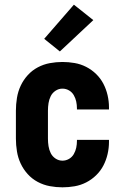

<svg xmlns="http://www.w3.org/2000/svg" viewBox="-20 -793 540 821"><path d="M247 8Q220 8 193 3Q166 -2 141.5 -15Q117 -28 98.5 -48.5Q80 -69 68.5 -93.5Q57 -118 52.5 -145.5Q48 -173 48 -200V-320Q48 -347 52.5 -374.5Q57 -402 68.5 -426.5Q80 -451 98.5 -471.5Q117 -492 141.5 -505Q166 -518 193 -523Q220 -528 247 -528Q273 -528 299 -523.5Q325 -519 348.5 -507Q372 -495 391 -476.5Q410 -458 422 -435Q434 -412 440 -386Q446 -360 446 -334V-325H309V-329Q309 -344 306 -358.5Q303 -373 295.5 -386Q288 -399 275 -406.5Q262 -414 247 -414Q231 -414 217.5 -405Q204 -396 197 -382Q190 -368 187.5 -352Q185 -336 185 -320V-200Q185 -184 187.5 -168Q190 -152 197 -138Q204 -124 217.5 -115Q231 -106 247 -106Q262 -106 275 -113.5Q288 -121 295.5 -134Q303 -147 306 -161.5Q309 -176 309 -191V-195H446V-186Q446 -160 440 -134Q434 -108 422 -85Q410 -62 391 -43.5Q372 -25 348.5 -13Q325 -1 299 3.5Q273 8 247 8ZM236 -573 169 -627 296 -773 379 -707Z"/></svg>

Font: Iosevka Heavy
Style: Regular
Weight: 900
Monospace: yes
Designer: Belleve Invis
Foundry: Belleve Invis
Version: Version 32.5.0; ttfautohint (v1.8.4)